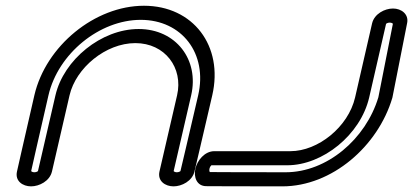

<svg xmlns="http://www.w3.org/2000/svg" viewBox="-20 -636 1465 681"><path d="M1349.4 -551.7C1350.9 -553 1355.7 -555.8 1362.4 -555.8C1369.3 -555.8 1372.8 -552.7 1373.5 -551.7C1371.3 -540.4 1325.5 -308.7 1322 -290.9C1277.2 -142.3 1139.3 -25 993.1 -25C840 -25 734.7 -25.6 724.3 -25.7C723.3 -26.8 721.5 -31.1 723 -37.8C724.6 -44.7 728.7 -49 729.8 -49.8C744 -49.8 892.6 -49.8 998.8 -49.8C1124.6 -49.8 1258.9 -157.9 1289.5 -290.5C1315.6 -403.4 1346.5 -538.8 1349.4 -551.7ZM1299.7 -552.9C1297.8 -544.4 1266.3 -406.5 1239.5 -290.5C1215.2 -185.3 1107.6 -99.8 1010.3 -99.8C898.8 -99.8 740.3 -99.8 740.3 -99.8C705.9 -99.8 679.7 -66.9 673 -37.8C666.3 -8.7 677.4 24.3 711.6 24.3C711.6 24.3 819.9 25 981.5 25C1157.8 25 1320.8 -117.8 1371.5 -288.8C1371.7 -289.4 1372 -290.5 1372.1 -291.3C1372.3 -292.4 1421.5 -541.4 1424.2 -555C1430 -585.5 1404 -605.8 1373.9 -605.8C1344.8 -605.8 1307.7 -587.1 1299.7 -552.9ZM669.8 -27.9C669.8 -28 695.6 -136.4 732.9 -298C773.3 -473.2 664.8 -615.6 490.7 -615.6C316.6 -615.6 142.4 -473.2 101.9 -298C64.6 -136.4 40.3 -27.9 40.3 -27.9C32.4 6.3 61 25 90.1 25C119.2 25 156.5 6.4 164.4 -28C164.4 -28 201 -186.5 226.7 -298C249.2 -395.2 354.9 -483.1 460.1 -483.1C565.3 -483.1 630.5 -395.2 608.1 -298C582.3 -186.5 545.7 -28 545.7 -28C537.8 6.4 566.4 25 595.5 25C624.6 25 661.9 6.3 669.8 -27.9ZM620 -29C618.6 -27.8 613.8 -25 607.1 -25C600.2 -25 596.6 -28.1 595.9 -29C599.2 -43.2 633.5 -191.8 658.1 -298C687.1 -423.8 604.3 -533.1 471.7 -533.1C339.1 -533.1 205.8 -423.8 176.7 -298C152.1 -191.5 117.6 -41.8 114.6 -29C113.3 -27.8 108.4 -25 101.7 -25C94.8 -25 91.2 -28.1 90.5 -29C93.1 -40.5 116.7 -145.5 151.9 -298C186 -445.8 333 -565.6 479.2 -565.6C625.3 -565.6 717 -445.8 682.9 -298C647.5 -145 622.5 -39.5 620 -29Z"/></svg>

Font: Hi.
Style: Regular
Weight: 400
Designer: Mew Too, Robert Jablonski
Foundry: Cannot Into Space Fonts
Version: Version 1.996